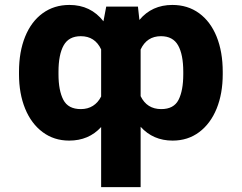

<svg xmlns="http://www.w3.org/2000/svg" viewBox="-20 -557 976 774"><path d="M387.7 -44.9Q337.9 9.8 258.8 9.8Q197.8 9.8 151.9 -24.4Q106 -58.6 81.3 -119.1Q56.6 -179.7 56.6 -257.8V-267.6Q56.6 -348.1 81.3 -409.2Q106 -470.2 152.1 -503.7Q198.2 -537.1 259.8 -537.1Q345.7 -537.1 397 -471.2L408.2 -530.3H536.1L542 -476.6Q592.3 -537.1 674.8 -537.1Q736.8 -537.1 782.7 -503.7Q828.6 -470.2 853.3 -409.2Q877.9 -348.1 877.9 -267.6V-257.8Q877.9 -179.7 853.3 -119.1Q828.6 -58.6 783 -24.4Q737.3 9.8 675.8 9.8Q597.2 9.8 546.9 -45.9V197.3H387.7ZM305.7 -117.2Q334 -117.2 354.7 -130.4Q375.5 -143.6 387.7 -168V-357.9Q362.8 -411.1 305.7 -411.1Q257.3 -411.1 236.6 -374Q215.8 -336.9 215.8 -267.6V-257.8Q215.8 -191.9 235.4 -154.5Q254.9 -117.2 305.7 -117.2ZM628.9 -411.1Q571.8 -411.1 546.9 -357.4V-169.4Q572.3 -117.2 629.9 -117.2Q680.7 -117.2 699.7 -154.5Q718.8 -191.9 718.8 -257.8V-267.6Q718.8 -336.9 698 -374Q677.2 -411.1 628.9 -411.1Z"/></svg>

Font: Pretendard ExtraBold
Style: Regular
Weight: 800
Designer: Base glyphs from Inter by Rasmus Andersson; Hangeul glyphs from Noto Sans CJK(Source Han Sans) by Jang Soo-young and Kan
Foundry: Kil Hyung-jin
Version: Version 1.309